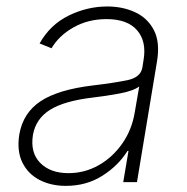

<svg xmlns="http://www.w3.org/2000/svg" viewBox="-20 -574 589 605"><path d="M187.5 11.7Q140.6 11.7 104.4 -7.1Q68.2 -25.9 50.4 -62.1Q32.7 -98.4 40.8 -150.2Q52.6 -218.4 108 -255.1Q163.4 -291.9 274.5 -305Q338.1 -312.5 380.7 -321.2Q423.3 -329.9 428.6 -361.2L432.2 -383.9Q442.5 -443.2 412.1 -478.5Q381.7 -513.8 315.7 -513.8Q257.8 -513.8 211.6 -487.7Q165.5 -461.6 142.4 -421.9L104.8 -437.1Q137.8 -496.1 196.4 -524.9Q255 -553.6 318.2 -553.6Q366.8 -553.6 406.1 -535.3Q445.3 -517 465 -478.9Q484.7 -440.7 474.8 -381L411.6 0H368.3L384.9 -98.4H381.7Q353.3 -52.6 302.9 -20.4Q252.5 11.7 187.5 11.7ZM195.7 -28.4Q246.8 -28.4 291 -53.4Q335.2 -78.5 365.6 -122.2Q396 -165.8 404.8 -221.2L418.7 -301.5Q399.5 -287.3 356.4 -279.3Q313.2 -271.3 273.1 -266.7Q182.2 -256 137.4 -227.8Q92.7 -199.6 83.8 -148.8Q74.9 -93 106.7 -60.7Q138.5 -28.4 195.7 -28.4Z"/></svg>

Font: Inter UI Extra Light
Style: Italic
Weight: 200
Italic angle: -9.39999°
Designer: Rasmus Andersson
Foundry: rsms
Version: 3.2;8d6f07862